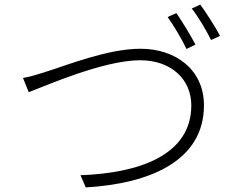

<svg xmlns="http://www.w3.org/2000/svg" viewBox="-20 -827 1040 835"><path d="M747 -770 709 -753C736 -715 772 -655 791 -614L830 -633C808 -675 772 -734 747 -770ZM851 -807 814 -790C843 -753 876 -697 898 -653L937 -671C917 -709 878 -770 851 -807ZM80 -488 105 -426C167 -449 428 -565 589 -565C729 -565 812 -478 812 -369C812 -151 583 -74 330 -65L353 -12C631 -28 867 -127 867 -369C867 -524 744 -615 591 -615C447 -615 268 -542 180 -515C142 -503 116 -494 80 -488Z"/></svg>

Font: Noto Sans Japanese Light
Style: Regular
Weight: 300
Designer: Ryoko NISHIZUKA (kana & ideographs); Paul D. Hunt (Latin, Greek & Cyrillic); Wenlong ZHANG (bopomofo); Sandoll Communica
Foundry: Adobe Systems Incorporated
Version: Version 1.000;PS 1;hotconv 1.0.78;makeotf.lib2.5.61930